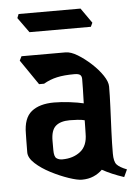

<svg xmlns="http://www.w3.org/2000/svg" viewBox="-49 -692 511 726"><g transform="rotate(-5 206.5 -329.5)"><path d="M393 -5Q369 -13 349 -21.5Q329 -30 311 -40Q297 -26 277.5 -17.5Q258 -9 233 -9Q216 -9 183.5 -20Q151 -31 117 -48.5Q83 -66 59.5 -87.5Q36 -109 36 -130Q36 -156 36.5 -176.5Q37 -197 37 -201Q37 -260 67.5 -284.5Q98 -309 153 -309Q181 -309 213 -305Q245 -301 265 -296Q266 -324 266.5 -349.5Q267 -375 267 -388Q267 -399 261 -404Q255 -409 239 -409Q200 -409 173 -403Q146 -397 122 -383H103L38 -478L46 -494H213Q233 -494 258.5 -478.5Q284 -463 309 -440Q334 -417 350 -393Q366 -369 366 -351Q366 -318 364 -273Q362 -228 360 -181.5Q358 -135 358 -97Q358 -67 368 -55.5Q378 -44 406 -33ZM135 -130Q135 -105 144 -98.5Q153 -92 166 -92Q207 -92 234.5 -113.5Q262 -135 262 -181Q262 -190 262.5 -203Q263 -216 263 -232Q252 -235 236 -236Q220 -237 207 -237Q171 -237 153 -221Q135 -205 135 -165ZM84 -582 43 -639 49 -654H284L324 -597L317 -582Z"/></g></svg>

Font: Jaini
Style: Regular
Weight: 400
Designer: Maithili Shingre, Girish Dalvi (Devanagari), Taresh Vohra (Latin)
Foundry: Ek Type
Version: Version 2.000; ttfautohint (v1.8.4.7-5d5b)